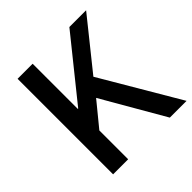

<svg xmlns="http://www.w3.org/2000/svg" viewBox="-191 -891 1046 1046"><g transform="rotate(-45 331.5 -368.0)"><path d="M96 -736V0H212V-222L325 -360L533 0H662L396 -452L624 -736H495L215 -388H212V-736Z"/></g></svg>

Font: Spoqa Han Sans Neo Medium
Style: Regular
Weight: 500
Designer: [Spoqa Han Sans Neo] Dong-huui Kim ___ Younghwa Kang ___ Yujin Lee ___ [Noto Sans] Ryoko NISHIZUKA ____ (kana & ideograp
Foundry: Spoqa (http://www.spoqa-han-sans.com)
Version: Version 1.100;hotconv 1.0.109;makeotfexe 2.5.65596